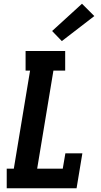

<svg xmlns="http://www.w3.org/2000/svg" viewBox="-20 -1008 540 1028"><path d="M16 0V-105H54L141 -630H117V-735H329V-630H266L179 -105H316L330 -187H421L390 0ZM311 -788 259 -842 419 -988 485 -922Z"/></svg>

Font: Iosevka Slab Extrabold Oblique
Style: Regular
Weight: 800
Italic angle: -9°
Monospace: yes
Designer: Belleve Invis
Foundry: Belleve Invis
Version: Version 11.1.1; ttfautohint (v1.8.3)